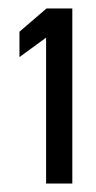

<svg xmlns="http://www.w3.org/2000/svg" viewBox="-20 -822 227 454"><path d="M26 -687 89 -733V-388H151V-802H90L26 -747Z"/></svg>

Font: Charger Sport
Style: Regular
Weight: 400
Designer: Jasper
Foundry: Cannot Into Space Fonts
Version: Version 1.1